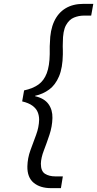

<svg xmlns="http://www.w3.org/2000/svg" viewBox="-20 -831 504 996"><path d="M245 145Q188 145 154.5 117Q121 89 122 32Q123 -11 138 -52Q153 -93 167.5 -132Q182 -171 183 -210Q183 -231 175.5 -249.5Q168 -268 148.5 -282.5Q129 -297 95 -305L105 -362Q151 -372 179.5 -392.5Q208 -413 222.5 -451Q237 -489 238 -550Q238 -561 238 -571.5Q238 -582 238 -591Q238 -600 239 -609Q240 -674 260.5 -719Q281 -764 319.5 -787.5Q358 -811 413 -811H464L453 -750H414Q389 -750 364 -740Q339 -730 322.5 -700.5Q306 -671 306 -611Q305 -600 305.5 -590.5Q306 -581 306 -571Q306 -561 306 -549Q305 -479 286 -434.5Q267 -390 235 -366.5Q203 -343 162 -334V-332Q210 -321 231.5 -291Q253 -261 252 -219Q251 -175 236.5 -131.5Q222 -88 207.5 -50.5Q193 -13 192 18Q192 57 213.5 70.5Q235 84 267 84H306L296 145Z"/></svg>

Font: DM Sans 20pt Light
Style: Italic
Weight: 300
Italic angle: -10°
Version: Version 4.004;gftools[0.9.30]